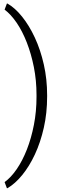

<svg xmlns="http://www.w3.org/2000/svg" viewBox="-20 -813 347 1060"><path d="M18.1 226.1 5.4 192.4Q40.5 167 72.3 120.8Q104 74.7 128.4 12.5Q152.8 -49.8 167.2 -123.8Q181.6 -197.8 181.6 -278.8V-288.6Q181.6 -368.7 167 -442.4Q152.3 -516.1 127.9 -578.6Q103.5 -641.1 71.8 -687.5Q40 -733.9 5.4 -759.8L18.1 -793.5H21Q62.5 -770 101.8 -721.2Q141.1 -672.4 172.4 -605.2Q203.6 -538.1 221.9 -457Q240.2 -376 240.2 -287.1V-279.8Q240.2 -189 221.9 -107.9Q203.6 -26.9 172.6 39.6Q141.6 106 102.3 153.8Q63 201.7 21 226.1Z"/></svg>

Font: Roboto Slab LO Light
Style: Regular
Weight: 300
Designer: Google
Version: Version 2.000